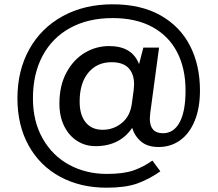

<svg xmlns="http://www.w3.org/2000/svg" viewBox="-20 -680 1013 892"><path d="M909 -260Q909 -178 884.5 -118.5Q860 -59 816.5 -28Q773 3 717 3Q666 3 636 -22Q606 -47 594 -86Q567 -45 524 -23Q481 -1 424 -1Q376 -1 338 -25.5Q300 -50 278 -94.5Q256 -139 256 -199Q256 -282 288.5 -342.5Q321 -403 373.5 -434.5Q426 -466 487 -466Q594 -466 626 -382L646 -459H719L678 -155Q676 -137 676 -129Q676 -61 737 -61Q787 -61 814.5 -111.5Q842 -162 842 -260Q842 -362 803 -437.5Q764 -513 688 -554.5Q612 -596 503 -596Q390 -596 306.5 -550.5Q223 -505 178 -421Q133 -337 133 -223Q133 -116 178.5 -36Q224 44 302 86Q380 128 476 128Q553 128 599.5 112Q646 96 688 66L725 116Q672 153 617.5 172.5Q563 192 475 192Q353 192 259 141Q165 90 113 -4Q61 -98 61 -223Q61 -352 116 -451Q171 -550 271.5 -605Q372 -660 503 -660Q635 -660 726 -608.5Q817 -557 863 -467Q909 -377 909 -260ZM350 -208Q350 -146 378 -111.5Q406 -77 457 -77Q508 -77 547 -109.5Q586 -142 593 -202L601 -261Q603 -279 603 -288Q603 -336 577.5 -363.5Q552 -391 498 -391Q431 -391 390.5 -342.5Q350 -294 350 -208Z"/></svg>

Font: Work Sans Medium
Style: Regular
Weight: 500
Designer: Wei Huang
Foundry: Wei Huang
Version: Version 1.500